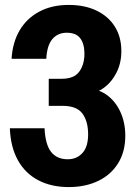

<svg xmlns="http://www.w3.org/2000/svg" viewBox="-20 -750 552 780"><path d="M259 10Q189 10 136 -17.5Q83 -45 53 -98.5Q23 -152 20 -229H161Q164 -163 187.5 -133Q211 -103 255 -103Q292 -103 315 -128.5Q338 -154 338 -204Q338 -257 315 -288.5Q292 -320 234 -320H178V-430H231Q281 -430 302 -459Q323 -488 323 -532Q323 -572 306 -594.5Q289 -617 251 -617Q215 -617 193 -591.5Q171 -566 168 -511H27Q31 -578 60 -627Q89 -676 140 -703Q191 -730 259 -730Q324 -730 372 -707Q420 -684 446.5 -642Q473 -600 473 -542Q473 -493 452.5 -453.5Q432 -414 399.5 -391.5Q367 -369 330 -369V-390Q378 -390 413.5 -364.5Q449 -339 469 -295.5Q489 -252 489 -198Q489 -134 460 -87Q431 -40 379 -15Q327 10 259 10Z"/></svg>

Font: Instrument Sans SemiCondensed
Style: Bold
Weight: 700
Width: 4
Designer: Rodrigo Fuenzalida
Foundry: fragTYPE
Version: Version 1.000;gftools[0.9.28]